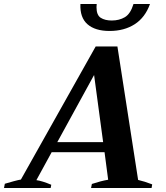

<svg xmlns="http://www.w3.org/2000/svg" viewBox="-61 -935 827 955"><path d="M339 -915H420Q419 -909 419 -899Q419 -860 440 -846.5Q461 -833 495 -833Q532 -833 560 -849.5Q588 -866 603 -915H685Q661 -848 609 -814.5Q557 -781 484 -781Q412 -781 374 -814.5Q336 -848 339 -915ZM696 -18 693 0H392L396 -20Q441 -35 477 -41L459 -178H196L120 -39Q149 -35 194 -16L191 0H-41L-37 -21Q-14 -28 8.5 -34Q31 -40 43 -42L415 -704H523L626 -40Q657 -33 696 -18ZM452 -228 407 -562 224 -228Z"/></svg>

Font: Trirong
Style: Bold Italic
Weight: 700
Italic angle: -12°
Designer: Katatrad Team
Foundry: CadsonDemak
Version: Version 1.001